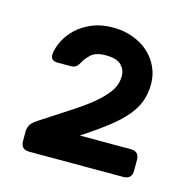

<svg xmlns="http://www.w3.org/2000/svg" viewBox="-65 -768 475 481"><g transform="rotate(15 173.0 -527.5)"><path d="M28 -350ZM28 -396Q28 -404 31.5 -412Q35 -420 50 -430Q98 -461 131.5 -483Q165 -505 185.5 -523.5Q206 -542 215.5 -558Q225 -574 225 -593Q225 -609 213.5 -621Q202 -633 173 -633Q147 -633 135 -621.5Q123 -610 119 -602Q113 -591 108 -587.5Q103 -584 95 -584H61Q41 -584 43 -603Q45 -619 54 -637Q63 -655 79 -670Q95 -685 118.5 -695Q142 -705 173 -705Q201 -705 225 -696Q249 -687 265.5 -672Q282 -657 291.5 -636.5Q301 -616 301 -593Q301 -568 293.5 -547.5Q286 -527 269.5 -507.5Q253 -488 226.5 -467.5Q200 -447 162 -422H294Q316 -422 316 -400V-372Q316 -350 294 -350H50Q28 -350 28 -372Z"/></g></svg>

Font: Rubik
Style: Regular
Weight: 400
Designer: Hubert & Fischer
Foundry: Hubert & Fischer
Version: Version 1.002; ttfautohint (v1.6)